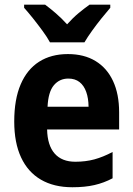

<svg xmlns="http://www.w3.org/2000/svg" viewBox="-20 -786 564 816"><path d="M268.6 -556.2Q337.4 -556.2 386 -526.6Q434.6 -497.1 460.4 -441.7Q486.3 -386.2 486.3 -308.6V-235.8H180.2Q181.6 -168.5 212.2 -133.5Q242.7 -98.6 300.3 -98.6Q343.8 -98.6 380.9 -108.6Q418 -118.7 458.5 -140.1V-28.3Q421.9 -8.8 381.3 0.5Q340.8 9.8 287.6 9.8Q209 9.8 153.8 -22.5Q98.6 -54.7 69.6 -116.9Q40.5 -179.2 40.5 -269.5Q40.5 -363.8 67.9 -427.5Q95.2 -491.2 146.2 -523.7Q197.3 -556.2 268.6 -556.2ZM270.5 -452.1Q232.9 -452.1 209 -423.8Q185.1 -395.5 182.1 -332.5H356.4Q356 -368.7 346.4 -395.5Q336.9 -422.4 317.9 -437.3Q298.8 -452.1 270.5 -452.1ZM192.4 -606Q181.2 -627 161.4 -654.1Q141.6 -681.2 120.4 -707.8Q99.1 -734.4 82.5 -752.9V-766.1H171.9Q192.9 -750.5 217.3 -729.5Q241.7 -708.5 265.1 -682.6Q289.6 -710 313.7 -730Q337.9 -750 360.4 -766.1H448.7V-752.9Q432.6 -734.4 411.6 -708.3Q390.6 -682.1 371.1 -655Q351.6 -627.9 338.9 -606Z"/></svg>

Font: Open Sans SemiCondensed
Style: Bold
Weight: 700
Width: 4
Designer: Monotype Design Team
Foundry: Monotype Imaging Inc.
Version: Version 3.003